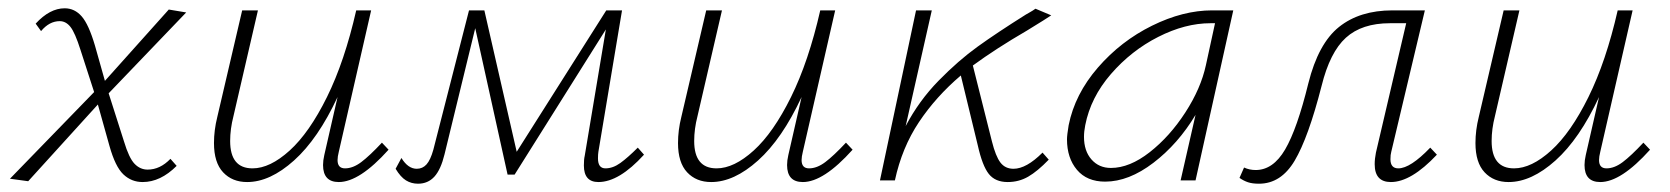

<svg xmlns="http://www.w3.org/2000/svg" viewBox="-20 -435 4026 463"><path d="M391 -52 406 -35Q367 4 324 4Q297 4 277.5 -14.5Q258 -33 244 -83L216 -183L48 2L4 -4L207 -213L174 -315Q161 -356 150 -370Q139 -384 124 -384Q99 -384 79 -360L66 -378Q100 -415 136 -415Q160 -415 177 -395.5Q194 -376 209 -325L233 -240L387 -412L429 -405L242 -210L279 -94Q291 -54 304.5 -40Q318 -26 336 -26Q366 -26 391 -52Z M917 -74Q847 4 797 4Q759 4 759 -37Q759 -48 762 -61L794 -201Q747 -100 689 -48Q631 4 576 4Q540 4 518 -19.5Q496 -43 496 -90Q496 -121 504 -153L564 -410H602L543 -155Q535 -124 535 -95Q535 -29 589 -29Q631 -29 678.5 -72Q726 -115 768.5 -201Q811 -287 839 -410H875L797 -69Q794 -57 794 -49Q794 -29 812 -29Q831 -29 851 -44Q871 -59 901 -91Z M1533 -62Q1473 4 1423 4Q1388 4 1388 -36Q1388 -51 1390 -59L1441 -364L1221 -14H1204L1126 -367L1052 -63Q1043 -26 1027.5 -9Q1012 8 988 8Q972 8 959 0Q946 -8 934 -28L948 -54Q964 -28 985 -28Q999 -28 1008.5 -38.5Q1018 -49 1025 -74L1111 -410H1148L1226 -69L1442 -410H1480L1423 -69Q1422 -63 1422 -53Q1422 -29 1440 -29Q1458 -29 1476 -42Q1494 -55 1518 -79Z M2036 -74Q1966 4 1916 4Q1878 4 1878 -37Q1878 -48 1881 -61L1913 -201Q1866 -100 1808 -48Q1750 4 1695 4Q1659 4 1637 -19.5Q1615 -43 1615 -90Q1615 -121 1623 -153L1683 -410H1721L1662 -155Q1654 -124 1654 -95Q1654 -29 1708 -29Q1750 -29 1797.5 -72Q1845 -115 1887.5 -201Q1930 -287 1958 -410H1994L1916 -69Q1913 -57 1913 -49Q1913 -29 1931 -29Q1950 -29 1970 -44Q1990 -59 2020 -91Z M2494 -67 2509 -50Q2482 -22 2459.5 -9Q2437 4 2410 4Q2380 4 2364.5 -15.5Q2349 -35 2338 -84L2297 -253Q2237 -202 2196 -140.5Q2155 -79 2138 0H2102L2189 -410H2227L2164 -131Q2196 -192 2243.5 -240.5Q2291 -289 2337.5 -322.5Q2384 -356 2454 -400Q2459 -403 2464.5 -406Q2470 -409 2477 -414L2515 -398Q2505 -391 2456 -361Q2382 -318 2326 -277L2372 -94Q2381 -58 2392.5 -43Q2404 -28 2424 -28Q2455 -28 2494 -67Z M2954 -410 2863 0H2827L2863 -158Q2821 -88 2761.5 -42.5Q2702 3 2645 3Q2601 3 2577 -25.5Q2553 -54 2553 -99Q2553 -109 2557 -133Q2572 -208 2627.5 -272Q2683 -336 2758 -373Q2833 -410 2903 -410ZM2888 -278 2910 -379H2899Q2838 -379 2773 -346Q2708 -313 2659 -256.5Q2610 -200 2597 -133Q2594 -118 2594 -105Q2594 -71 2612 -50.5Q2630 -30 2659 -30Q2704 -30 2752.5 -68Q2801 -106 2838.5 -164Q2876 -222 2888 -278Z M3445 -62Q3383 4 3334 4Q3295 4 3295 -39Q3295 -52 3298 -67L3371 -379H3332Q3264 -379 3225.5 -344Q3187 -309 3167 -228Q3135 -103 3102 -47.5Q3069 8 3016 8Q3000 8 2989.5 4.5Q2979 1 2969 -6L2980 -31Q2993 -25 3008 -25Q3050 -25 3079 -74.5Q3108 -124 3135 -234Q3159 -330 3209 -370Q3259 -410 3338 -410H3416L3335 -69Q3333 -62 3333 -51Q3333 -29 3352 -29Q3381 -29 3429 -79Z M3959 -74Q3889 4 3839 4Q3801 4 3801 -37Q3801 -48 3804 -61L3836 -201Q3789 -100 3731 -48Q3673 4 3618 4Q3582 4 3560 -19.5Q3538 -43 3538 -90Q3538 -121 3546 -153L3606 -410H3644L3585 -155Q3577 -124 3577 -95Q3577 -29 3631 -29Q3673 -29 3720.5 -72Q3768 -115 3810.5 -201Q3853 -287 3881 -410H3917L3839 -69Q3836 -57 3836 -49Q3836 -29 3854 -29Q3873 -29 3893 -44Q3913 -59 3943 -91Z"/></svg>

Font: Ysabeau Light
Style: Italic
Weight: 300
Italic angle: -12°
Designer: Christian Thalmann (Catharsis Fonts)
Version: Version 0.003